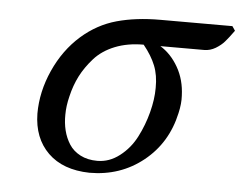

<svg xmlns="http://www.w3.org/2000/svg" viewBox="-40 -478 680 537"><g transform="rotate(5 300.0 -209.5)"><path d="M248 -22.9Q281.7 -22.9 310.5 -45.2Q339.4 -67.4 356.7 -101.1Q374 -134.8 383.5 -171.4Q393.1 -208 393.1 -240.2Q393.6 -275.9 382.8 -302.7Q372.1 -329.6 349.1 -357.9Q304.2 -357.9 268.8 -343.8Q233.4 -329.6 211.2 -304.7Q189 -279.8 175.5 -253.4Q162.1 -227.1 154.8 -195.8Q147.9 -168 147.9 -144Q147.5 -120.6 152.6 -99.9Q157.7 -79.1 168.9 -61.5Q180.2 -43.9 200.4 -33.4Q220.7 -22.9 248 -22.9ZM519 -357.9H396Q426.8 -338.9 446.5 -304.2Q466.3 -269.5 467.8 -225.1Q469.2 -203.1 462.9 -175.8Q444.3 -90.8 380.1 -39.3Q315.9 12.2 229 12.2Q154.3 10.7 112.5 -30.3Q70.8 -71.3 69.8 -140.1Q69.8 -201.7 96.9 -262Q124 -322.3 169.9 -362.8Q213.9 -401.4 267.6 -416.3Q321.3 -431.2 389.2 -431.2H591.8L600.1 -418.9Q585 -397.9 575.4 -387Q565.9 -376 550.8 -366.9Q535.6 -357.9 519 -357.9Z"/></g></svg>

Font: Common Serif News
Style: Italic
Weight: 450
Italic angle: -12°
Designer: Philipp H. Poll, Khaled Hosny
Foundry: Stefan Peev, Context Ltd.
Version: Version 1.026